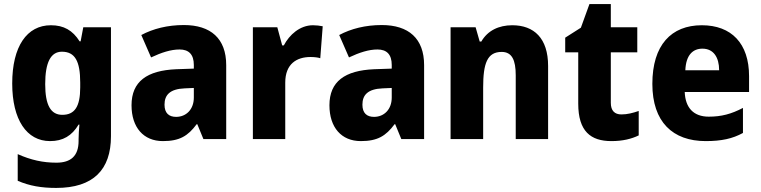

<svg xmlns="http://www.w3.org/2000/svg" viewBox="-20 -734 3737 943"><path d="M230 -610C112 -610 40 -506 40 -324C40 -146 111 -41 226 -41C289 -41 333 -67 366 -122H370C368 -100 366 -72 366 -51V-42C366 32 328 65 257 65C191 65 132 52 67 23V154C125 179 183 189 256 189C438 189 525 100 525 -65V-600H389L376 -531H371C337 -585 293 -610 230 -610ZM284 -480C348 -480 374 -434 374 -328V-305C374 -209 346 -170 286 -170C229 -170 202 -218 202 -321C202 -427 229 -480 284 -480Z M883 -611C803 -611 732 -593 674 -562L722 -452C773 -476 819 -491 862 -491C907 -491 932 -467 932 -415V-397L846 -394C702 -388 626 -334 626 -217C626 -108 685 -41 780 -41C862 -41 903 -66 946 -124H949L979 -51H1091V-414C1091 -545 1015 -611 883 -611ZM887 -300 932 -302V-255C932 -196 894 -160 845 -160C810 -160 788 -178 788 -220C788 -268 815 -297 887 -300Z M1517 -610C1453 -610 1401 -563 1374 -511H1366L1342 -600H1222V-51H1381V-328C1381 -421 1438 -454 1505 -454C1523 -454 1542 -452 1553 -448L1565 -605C1551 -608 1532 -610 1517 -610Z M1855 -611C1775 -611 1704 -593 1646 -562L1694 -452C1745 -476 1791 -491 1834 -491C1879 -491 1904 -467 1904 -415V-397L1818 -394C1674 -388 1598 -334 1598 -217C1598 -108 1657 -41 1752 -41C1834 -41 1875 -66 1918 -124H1921L1951 -51H2063V-414C2063 -545 1987 -611 1855 -611ZM1859 -300 1904 -302V-255C1904 -196 1866 -160 1817 -160C1782 -160 1760 -178 1760 -220C1760 -268 1787 -297 1859 -300Z M2496 -610C2430 -610 2375 -584 2344 -530H2336L2316 -600H2193V-51H2353V-304C2353 -423 2373 -479 2444 -479C2494 -479 2513 -440 2513 -364V-51H2672V-410C2672 -546 2603 -610 2496 -610Z M3032 -172C2999 -172 2980 -190 2980 -229V-477H3110V-600H2980V-714H2875L2833 -598L2756 -549V-477H2820V-225C2820 -89 2881 -41 2983 -41C3039 -41 3082 -52 3117 -69V-189C3088 -179 3061 -172 3032 -172Z M3427 -610C3277 -610 3184 -513 3184 -322C3184 -135 3284 -41 3446 -41C3524 -41 3578 -53 3629 -81V-204C3572 -174 3523 -161 3461 -161C3386 -161 3346 -205 3343 -282H3659V-360C3659 -521 3572 -610 3427 -610ZM3430 -495C3484 -495 3512 -453 3512 -389H3346C3349 -464 3383 -495 3430 -495Z"/></svg>

Font: Noto Sans Tamil UI SemiCondensed ExtraBold
Style: Regular
Weight: 800
Width: 4
Designer: Jelle Bosma - Monotype Design Team
Foundry: Monotype Imaging Inc.
Version: Version 2.004